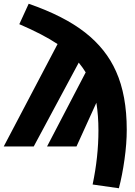

<svg xmlns="http://www.w3.org/2000/svg" viewBox="-35 -781 721 1024"><path d="M599 223 459 203Q490 55 490 -85Q490 -164 479 -233L373 0H216L422 -395Q409 -417 385 -447L145 0H-15L272 -546Q194 -598 68 -652L118 -761Q306 -696 418.5 -608Q531 -520 584 -400Q641 -273 641 -89Q641 -16 629 69.5Q617 155 599 223Z"/></svg>

Font: Trujillo ExtraBold
Style: Regular
Weight: 800
Designer: Fira Sans original fonts by bBox Type GmbH, Carrois Corporate GbR, & Edenspiekermann AG / Changes by Cristiano Sobral
Foundry: Fira Sans original fonts by bBox Type GmbH, Carrois Corporate GbR, & Edenspiekermann AG / Changes by Cristiano Sobral
Version: Version 4.301;July 28, 2020;FontCreator 13.0.0.2655 64-bit